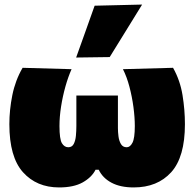

<svg xmlns="http://www.w3.org/2000/svg" viewBox="-20 -805 851 841"><path d="M239 16Q140.5 16 80.8 -50.5Q21 -117 21 -261Q21 -323.5 34 -388.2Q47 -453 79 -508L293.5 -502Q278.5 -468.5 266.5 -425.8Q254.5 -383 247.5 -338.2Q240.5 -293.5 240.5 -253Q240.5 -195.5 251.2 -177.8Q262 -160 279 -160Q295.5 -160 303 -174.5Q310.5 -189 312.5 -210.5Q314.5 -232 314.5 -253.5V-386.5H496.5V-243.5Q496.5 -227 499 -207.5Q501.5 -188 509.8 -174Q518 -160 535 -160Q550 -160 560.2 -179.8Q570.5 -199.5 570.5 -253Q570.5 -291 564.5 -336Q558.5 -381 547 -424.8Q535.5 -468.5 518.5 -502L738 -508Q769 -453 779.5 -388.2Q790 -323.5 790 -261Q790 -117 729.8 -50.5Q669.5 16 565.5 16Q507 16 468.2 -4.8Q429.5 -25.5 412.5 -61.5H398.5Q382 -28.5 342.5 -6.2Q303 16 239 16ZM313.5 -553Q334 -610 354.2 -666.8Q374.5 -723.5 394.5 -780L602.5 -785Q565.5 -725 530 -667.5Q494.5 -610 460.5 -555Z"/></svg>

Font: Commissioner Black
Style: Regular
Weight: 900
Designer: Kostas Bartsokas
Foundry: Kostas Bartsokas
Version: Version 1.000; ttfautohint (v1.8.3)